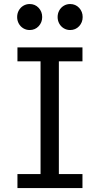

<svg xmlns="http://www.w3.org/2000/svg" viewBox="-20 -953 516 973"><path d="M397.9 -712.9V-642.1H278.3V-70.8H397.9V0H68.4V-70.8H185.5V-642.1H68.4V-712.9ZM335.4 -932.6Q362.8 -932.6 380.9 -913.3Q398.9 -894 398.9 -866.7Q398.9 -839.4 380.9 -820.1Q362.8 -800.8 335.4 -800.8Q317.9 -800.8 303.2 -809.6Q288.6 -818.4 280.3 -833.5Q272 -848.6 272 -866.7Q272 -884.8 280.3 -899.9Q288.6 -915 303.2 -923.8Q317.9 -932.6 335.4 -932.6ZM130.4 -932.6Q157.7 -932.6 175.8 -913.3Q193.8 -894 193.8 -866.7Q193.8 -839.4 175.8 -820.1Q157.7 -800.8 130.4 -800.8Q112.8 -800.8 98.1 -809.6Q83.5 -818.4 75.2 -833.5Q66.9 -848.6 66.9 -866.7Q66.9 -884.8 75.2 -899.9Q83.5 -915 98.1 -923.8Q112.8 -932.6 130.4 -932.6Z"/></svg>

Font: Lesson One
Style: Regular
Weight: 400
Designer: But Ko, Victor Gaultney, Annie Olsen, Julie Remington, Don Collingsworth, Eric Hays, Becca Hirsbrunner
Version: Version 1.100